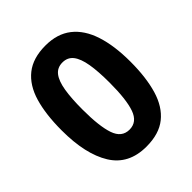

<svg xmlns="http://www.w3.org/2000/svg" viewBox="-203 -850 986 986"><g transform="rotate(-45 290.5 -357.0)"><path d="M540.1 -356.8Q540.1 -242.4 515.8 -160.2Q491.5 -78 436.7 -34Q382 10 289.9 10Q160.9 10 100.7 -87.2Q40.5 -184.4 40.5 -356.8Q40.5 -472.8 64.6 -554.8Q88.7 -636.8 143.7 -680.6Q198.8 -724.4 289.9 -724.4Q375.4 -724.4 430.8 -680.9Q486.3 -637.4 513.2 -555.1Q540.1 -472.8 540.1 -356.8ZM191.9 -356.8Q191.9 -235.4 212.9 -174.3Q233.9 -113.2 289.9 -113.2Q345.5 -113.2 366.9 -173.8Q388.2 -234.4 388.2 -356.8Q388.2 -438.3 379 -492.4Q369.8 -546.6 348.6 -573.9Q327.4 -601.2 289.9 -601.2Q252.4 -601.2 231.1 -573.9Q209.9 -546.6 200.9 -492.4Q191.9 -438.3 191.9 -356.8Z"/></g></svg>

Font: Noto Sans Meetei Mayek
Style: Regular
Weight: 400
Designer: Monotype Design Team and Neelakash Kshetrimayum
Foundry: Monotype Imaging Inc.
Version: Version 2.002